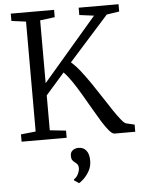

<svg xmlns="http://www.w3.org/2000/svg" viewBox="-64 -793 829 1110"><g transform="rotate(-5 350.0 -238.0)"><path d="M39 0V-42.5L125 -51.5V-689.5L41 -700.5V-743H292.5V-700.5L207 -689.5V-325L519.5 -689.5L435 -700.5V-743H666.5V-700.5L593.5 -689.5L363 -432Q388.5 -410.5 416.5 -374.8Q444.5 -339 473.5 -296.5Q502.5 -254 529.8 -211.5Q557 -169 581 -133.5Q605 -98 623.2 -76Q641.5 -54 651.5 -52.5L698.5 -41.5V0H578.5Q565.5 0 547.5 -21Q529.5 -42 508 -76.5Q486.5 -111 462.5 -153Q438.5 -195 413.5 -237.5Q388.5 -280 363.8 -317Q339 -354 315.5 -377.5L207 -254V-51.5L300.5 -41.5V0ZM424.5 143.5Q424.5 179 408 206.2Q391.5 233.5 373.2 249.5Q355 265.5 349.5 267.5H348.5L321.5 249V243Q336.5 235 346 215.8Q355.5 196.5 355.5 181Q355.5 166 348.8 158Q342 150 334.5 145Q327 139.5 321.2 131.5Q315.5 123.5 315.5 108Q315.5 89.5 324 80Q332.5 70.5 343.5 67.2Q354.5 64 361.5 64H363.5Q391.5 64 408 84.5Q424.5 105 424.5 143.5Z"/></g></svg>

Font: Merriweather 20pt Light
Style: Regular
Weight: 300
Version: Version 2.100